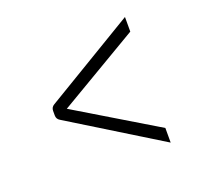

<svg xmlns="http://www.w3.org/2000/svg" viewBox="-100 -780 850 790"><g transform="rotate(-20 325.0 -385.0)"><path d="M110 -378V-398Q110 -414 124 -422L520 -660V-596L166 -387L520 -174V-110L124 -354Q110 -362 110 -378Z"/></g></svg>

Font: Gowun Dodum
Style: Regular
Weight: 400
Designer: Yanghee Ryu
Foundry: Yanghee Ryu
Version: Version 2.000